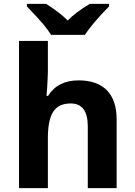

<svg xmlns="http://www.w3.org/2000/svg" viewBox="-20 -971 697 991"><path d="M443.8 -951.2C395 -922.4 356.9 -893.6 329.6 -865.2C302.7 -892.1 265.6 -920.9 217.8 -951.2H118.7V-938C157.2 -897.9 185.5 -867.2 203.1 -846.2C220.7 -824.7 234.4 -806.2 243.7 -791H418C428.2 -807.1 444.8 -829.1 467.8 -856.4C490.7 -883.3 515.6 -910.6 543 -938V-951.2ZM582 -356C582 -484.9 514.6 -556.2 386.2 -556.2C314 -556.2 261.2 -529.3 228 -476.1H220.2L223.6 -520C226.1 -564.5 227.1 -592.8 227.1 -605V-759.8H78.1V0H227.1V-256.8C227.1 -383.8 261.7 -437 345.2 -437C403.8 -437 433.1 -397.5 433.1 -318.8V0H582Z"/></svg>

Font: Noto Reveo Sans
Style: Bold
Weight: 700
Designer: Monotype Design team
Foundry: Monotype Imaging Inc.
Version: Version 1.04